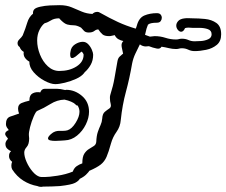

<svg xmlns="http://www.w3.org/2000/svg" viewBox="-80 -683 877 744"><path d="M81 41H78Q71 41 65 38Q36 33 10.5 17Q-15 1 -33 -27Q-36 -33 -36 -41Q-36 -49 -33 -56Q-45 -65 -45 -78Q-45 -86 -42.5 -90.5Q-40 -95 -37 -97Q-46 -101 -52.5 -107.5Q-59 -114 -59 -126Q-59 -129 -57 -134Q-55 -139 -50 -144V-145L-49 -146Q-53 -151 -56.5 -155.5Q-60 -160 -60 -164Q-60 -173 -46 -179Q-50 -184 -53.5 -189.5Q-57 -195 -57 -202Q-57 -225 -41 -231Q-25 -237 -9 -242L-6 -243Q-10 -252 -10 -262Q-10 -278 3 -283.5Q16 -289 34 -293V-295Q34 -315 47 -321.5Q60 -328 76 -325Q81 -339 94 -339H140Q153 -339 173 -334L176 -335Q210 -335 237.5 -311.5Q265 -288 265 -250Q265 -226 252.5 -200.5Q240 -175 218.5 -157.5Q197 -140 171 -139Q167 -139 156 -138Q145 -137 134 -137Q123 -137 114.5 -139Q106 -141 106 -147Q106 -153 117 -163Q126 -171 134 -173.5Q142 -176 149 -176H165Q169 -176 173 -176.5Q177 -177 181 -178Q198 -183 213 -207Q228 -231 228 -250Q228 -262 221 -274Q215 -274 212 -279Q207 -284 195.5 -289Q184 -294 170 -297Q141 -296 115.5 -280Q90 -264 64 -253Q59 -251 50.5 -231.5Q42 -212 36.5 -190.5Q31 -169 32 -158Q32 -155 32.5 -152Q33 -149 33 -147Q33 -124 23.5 -113.5Q14 -103 14 -92Q14 -76 23 -55.5Q32 -35 46 -18.5Q60 -2 74 2Q78 3 81 3Q84 3 88 3H93Q109 3 142 -2Q175 -7 202 -18Q207 -32 217 -39Q227 -46 239 -50V-51Q239 -76 247 -88Q255 -100 265.5 -106Q276 -112 284 -117.5Q292 -123 293 -133Q294 -157 299 -171.5Q304 -186 309.5 -198Q315 -210 316 -223Q317 -242 326 -249.5Q335 -257 343.5 -262.5Q352 -268 349 -280Q346 -291 346 -302Q346 -305 346 -308Q346 -311 347 -314Q359 -352 363.5 -379.5Q368 -407 375 -445Q377 -457 383 -463Q389 -469 393 -472L397 -475Q395 -486 393 -494Q391 -502 391 -508Q391 -517 398 -524Q388 -526 379 -531Q370 -536 365 -546V-547Q359 -546 353.5 -544.5Q348 -543 343 -543Q325 -543 317 -550Q309 -557 301 -569Q293 -569 285.5 -563Q278 -557 264 -557Q252 -557 246 -563Q240 -569 234 -576Q218 -585 205.5 -585Q193 -585 181 -588Q169 -591 152 -609Q151 -611 150.5 -611Q150 -611 149 -612Q130 -612 117.5 -604Q105 -596 93 -593Q82 -585 73 -567Q64 -549 64 -526Q64 -499 75 -471.5Q86 -444 105.5 -426Q125 -408 150 -408Q189 -408 216.5 -425.5Q244 -443 244 -471Q244 -473 241.5 -477Q239 -481 237 -483Q235 -483 228 -476.5Q221 -470 213 -464Q205 -458 199 -458Q192 -458 192 -471Q192 -473 192 -476Q192 -479 193 -482Q195 -501 210.5 -511Q226 -521 241 -521Q253 -521 262 -511.5Q271 -502 276 -490Q281 -478 281 -471Q281 -449 271.5 -432Q262 -415 248 -403L246 -400Q236 -387 215 -377.5Q194 -368 171.5 -362.5Q149 -357 134 -357Q117 -357 92.5 -370Q68 -383 50.5 -403Q33 -423 34 -444Q23 -450 16.5 -459.5Q10 -469 12 -482Q1 -488 -4 -501Q-12 -506 -12 -516Q-12 -524 -4 -531.5Q4 -539 8 -546Q19 -573 25.5 -595Q32 -617 48 -630Q47 -640 52.5 -646.5Q58 -653 76 -657Q94 -661 113.5 -662Q133 -663 151 -663Q178 -663 198 -654.5Q218 -646 237 -638Q256 -630 278 -629Q286 -637 297 -637Q303 -637 307 -634Q346 -612 377.5 -597.5Q409 -583 446 -572Q447 -574 448 -577Q449 -580 450 -583Q458 -614 479.5 -623Q501 -632 528 -632Q538 -632 542.5 -626.5Q547 -621 547 -614Q547 -607 542.5 -601Q538 -595 528 -595Q501 -595 493 -587Q493 -585 491 -581Q487 -571 485.5 -562.5Q484 -554 482 -548L501 -541L519 -543Q541 -543 561 -536.5Q581 -530 602 -530Q609 -530 613.5 -531.5Q618 -533 625 -533Q639 -533 650 -528Q661 -523 674 -523Q683 -523 698.5 -524Q714 -525 727 -531Q740 -537 740 -550Q740 -565 725.5 -570Q711 -575 694 -575Q677 -575 667 -575Q663 -575 659 -575.5Q655 -576 650 -576Q643 -576 637 -574Q631 -560 622 -560Q615 -560 609 -567.5Q603 -575 603 -584Q603 -593 610.5 -601.5Q618 -610 636 -612Q644 -613 652 -612.5Q660 -612 667 -612Q689 -612 714.5 -609.5Q740 -607 758.5 -594Q777 -581 777 -550Q777 -523 760 -509Q743 -495 719 -490Q695 -485 674 -485Q661 -485 649.5 -490.5Q638 -496 625 -496Q618 -496 613.5 -494.5Q609 -493 602 -493Q588 -493 574 -496.5Q560 -500 546 -502Q540 -492 527 -495Q512 -498 497 -504Q494 -504 491 -503.5Q488 -503 485 -503Q473 -503 462 -511Q453 -493 444.5 -475Q436 -457 432 -437Q422 -379 408 -327.5Q394 -276 388 -218Q386 -192 371.5 -172Q357 -152 350 -127Q341 -94 333 -75.5Q325 -57 310.5 -45.5Q296 -34 266 -21Q265 -19 263 -16.5Q261 -14 258 -11Q248 1 229 10Q225 18 211 25.5Q197 33 152 38Q136 39 121 39.5Q106 40 93 40H88Z"/></svg>

Font: RU Serius
Style: Regular
Weight: 400
Designer: Robert E. Leuschke
Foundry: Robert E. Leuschke
Version: Version 1.011; ttfautohint (v1.8.3)